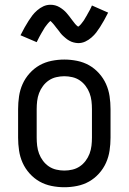

<svg xmlns="http://www.w3.org/2000/svg" viewBox="-20 -778 540 806"><path d="M250 8Q223 8 196 2.5Q169 -3 146 -16Q123 -29 104.5 -49.5Q86 -70 75 -94.5Q64 -119 60 -146Q56 -173 56 -200V-320Q56 -347 60 -374Q64 -401 75 -425.5Q86 -450 104.5 -470.5Q123 -491 146 -504Q169 -517 196 -522.5Q223 -528 250 -528Q277 -528 304 -522.5Q331 -517 354 -504Q377 -491 395.5 -470.5Q414 -450 425 -425.5Q436 -401 440 -374Q444 -347 444 -320V-200Q444 -173 440 -146Q436 -119 425 -94.5Q414 -70 395.5 -49.5Q377 -29 354 -16Q331 -3 304 2.5Q277 8 250 8ZM250 -62Q267 -62 284 -66Q301 -70 315 -79.5Q329 -89 339.5 -103Q350 -117 356 -133Q362 -149 364 -166Q366 -183 366 -200V-320Q366 -337 364 -354Q362 -371 356 -387Q350 -403 339.5 -417Q329 -431 315 -440.5Q301 -450 284 -454Q267 -458 250 -458Q233 -458 216 -454Q199 -450 185 -440.5Q171 -431 160.5 -417Q150 -403 144 -387Q138 -371 136 -354Q134 -337 134 -320V-200Q134 -183 136 -166Q138 -149 144 -133Q150 -117 160.5 -103Q171 -89 185 -79.5Q199 -70 216 -66Q233 -62 250 -62ZM308 -597Q303 -597 298 -598Q293 -599 288.5 -600Q284 -601 279.5 -603Q275 -605 270.5 -607.5Q266 -610 262.5 -612.5Q259 -615 255.5 -618Q252 -621 248 -624.5Q244 -628 240.5 -631.5Q237 -635 234 -639Q231 -643 228.5 -646.5Q226 -650 223 -653.5Q220 -657 216.5 -661.5Q213 -666 210 -670Q207 -674 204 -677.5Q201 -681 197.5 -684.5Q194 -688 192 -690Q189 -688 187 -686Q185 -684 181.5 -680Q178 -676 177 -674.5Q176 -673 174 -670.5Q172 -668 170.5 -666Q169 -664 167 -661Q165 -658 163.5 -655Q162 -652 160 -649Q158 -646 156 -642.5Q154 -639 152 -635.5Q150 -632 147.5 -627.5Q145 -623 143 -619Q141 -615 138.5 -610Q136 -605 134 -601L66 -630Q75 -648 83.5 -663Q92 -678 100 -690.5Q108 -703 116 -713.5Q124 -724 136 -734.5Q148 -745 162 -751.5Q176 -758 192 -758Q202 -758 211.5 -755.5Q221 -753 229.5 -748Q238 -743 245.5 -737Q253 -731 259.5 -723.5Q266 -716 271 -709.5Q276 -703 283 -693.5Q290 -684 295.5 -677.5Q301 -671 308 -666Q311 -668 313 -669.5Q315 -671 318.5 -675Q322 -679 323 -680.5Q324 -682 326 -684.5Q328 -687 329.5 -689Q331 -691 333 -694Q335 -697 336.5 -700Q338 -703 340 -706Q342 -709 344 -712.5Q346 -716 348 -720Q350 -724 352.5 -728Q355 -732 357 -736Q359 -740 361.5 -745Q364 -750 366 -755L434 -725Q425 -707 416.5 -692Q408 -677 400 -664.5Q392 -652 384 -641.5Q376 -631 364 -620.5Q352 -610 338 -603.5Q324 -597 308 -597Z"/></svg>

Font: Iosevka SS18
Style: Regular
Weight: 400
Monospace: yes
Designer: Belleve Invis
Foundry: Belleve Invis
Version: Version 25.1.1; ttfautohint (v1.8.4)